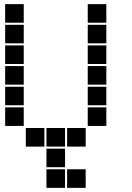

<svg xmlns="http://www.w3.org/2000/svg" viewBox="-20 -715 640 930"><path d="M6 -695Q5 -695 5 -695Q5 -695 5 -694V-606Q5 -605 5 -605Q5 -605 6 -605H94Q95 -605 95 -605Q95 -605 95 -606V-694Q95 -695 95 -695Q95 -695 94 -695ZM406 -695Q405 -695 405 -695Q405 -695 405 -694V-606Q405 -605 405 -605Q405 -605 406 -605H494Q495 -605 495 -605Q495 -605 495 -606V-694Q495 -695 495 -695Q495 -695 494 -695ZM6 -595Q5 -595 5 -595Q5 -595 5 -594V-506Q5 -505 5 -505Q5 -505 6 -505H94Q95 -505 95 -505Q95 -505 95 -506V-594Q95 -595 95 -595Q95 -595 94 -595ZM406 -595Q405 -595 405 -595Q405 -595 405 -594V-506Q405 -505 405 -505Q405 -505 406 -505H494Q495 -505 495 -505Q495 -505 495 -506V-594Q495 -595 495 -595Q495 -595 494 -595ZM6 -495Q5 -495 5 -495Q5 -495 5 -494V-406Q5 -405 5 -405Q5 -405 6 -405H94Q95 -405 95 -405Q95 -405 95 -406V-494Q95 -495 95 -495Q95 -495 94 -495ZM406 -495Q405 -495 405 -495Q405 -495 405 -494V-406Q405 -405 405 -405Q405 -405 406 -405H494Q495 -405 495 -405Q495 -405 495 -406V-494Q495 -495 495 -495Q495 -495 494 -495ZM6 -395Q5 -395 5 -395Q5 -395 5 -394V-306Q5 -305 5 -305Q5 -305 6 -305H94Q95 -305 95 -305Q95 -305 95 -306V-394Q95 -395 95 -395Q95 -395 94 -395ZM406 -395Q405 -395 405 -395Q405 -395 405 -394V-306Q405 -305 405 -305Q405 -305 406 -305H494Q495 -305 495 -305Q495 -305 495 -306V-394Q495 -395 495 -395Q495 -395 494 -395ZM6 -295Q5 -295 5 -295Q5 -295 5 -294V-206Q5 -205 5 -205Q5 -205 6 -205H94Q95 -205 95 -205Q95 -205 95 -206V-294Q95 -295 95 -295Q95 -295 94 -295ZM406 -295Q405 -295 405 -295Q405 -295 405 -294V-206Q405 -205 405 -205Q405 -205 406 -205H494Q495 -205 495 -205Q495 -205 495 -206V-294Q495 -295 495 -295Q495 -295 494 -295ZM6 -195Q5 -195 5 -195Q5 -195 5 -194V-106Q5 -105 5 -105Q5 -105 6 -105H94Q95 -105 95 -105Q95 -105 95 -106V-194Q95 -195 95 -195Q95 -195 94 -195ZM406 -195Q405 -195 405 -195Q405 -195 405 -194V-106Q405 -105 405 -105Q405 -105 406 -105H494Q495 -105 495 -105Q495 -105 495 -106V-194Q495 -195 495 -195Q495 -195 494 -195ZM106 -95Q105 -95 105 -95Q105 -95 105 -94V-6Q105 -5 105 -5Q105 -5 106 -5H194Q195 -5 195 -5Q195 -5 195 -6V-94Q195 -95 195 -95Q195 -95 194 -95ZM206 -95Q205 -95 205 -95Q205 -95 205 -94V-6Q205 -5 205 -5Q205 -5 206 -5H294Q295 -5 295 -5Q295 -5 295 -6V-94Q295 -95 295 -95Q295 -95 294 -95ZM306 -95Q305 -95 305 -95Q305 -95 305 -94V-6Q305 -5 305 -5Q305 -5 306 -5H394Q395 -5 395 -5Q395 -5 395 -6V-94Q395 -95 395 -95Q395 -95 394 -95ZM206 5Q205 5 205 5Q205 5 205 6V94Q205 95 205 95Q205 95 206 95H294Q295 95 295 95Q295 95 295 94V6Q295 5 295 5Q295 5 294 5ZM206 105Q205 105 205 105Q205 105 205 106V194Q205 195 205 195Q205 195 206 195H294Q295 195 295 195Q295 195 295 194V106Q295 105 295 105Q295 105 294 105ZM306 105Q305 105 305 105Q305 105 305 106V194Q305 195 305 195Q305 195 306 195H394Q395 195 395 195Q395 195 395 194V106Q395 105 395 105Q395 105 394 105Z"/></svg>

Font: Doto Black
Style: Regular
Weight: 900
Version: Version 1.000